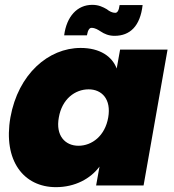

<svg xmlns="http://www.w3.org/2000/svg" viewBox="-20 -766 720 793"><path d="M23 -281C-8 -102 78 7 211 7C290 7 354 -28 391 -78L377 0H573L672 -561H476L462 -483C443 -533 393 -568 313 -568C180 -568 55 -460 23 -281ZM427 -281C414 -205 360 -164 304 -164C249 -164 209 -206 223 -281C236 -357 290 -397 346 -397C401 -397 440 -356 427 -281ZM339 -620C343 -643 350 -651 358 -651C373 -651 385 -643 396 -636C411 -626 429 -618 453 -618C517 -618 559 -658 569 -745H474C471 -721 464 -713 456 -713C444 -713 432 -719 421 -728C405 -737 388 -746 361 -746C299 -746 255 -698 245 -620Z"/></svg>

Font: SVN-Poppins ExtraBold
Style: Italic
Weight: 800
Italic angle: -10°
Designer: Ninad Kale (Devanagari), Jonny Pinhorn (Latin)
Foundry: Indian Type Foundry
Version: Version 3.002 2017